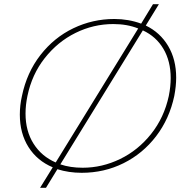

<svg xmlns="http://www.w3.org/2000/svg" viewBox="-20 -804 882 910"><path d="M230 -11Q156 -42 115 -107Q74 -172 74 -261Q74 -305 84 -349Q107 -460 171.5 -543Q236 -626 327.5 -670Q419 -714 522 -714Q589 -714 649 -692L705 -784H733L671 -683Q739 -650 777 -586Q815 -522 815 -436Q815 -396 806 -349Q783 -241 720 -158.5Q657 -76 565.5 -30.5Q474 15 367 15Q306 15 252 -2L198 86H170ZM635 -669Q583 -690 517 -690Q423 -690 338 -648Q253 -606 192 -528.5Q131 -451 110 -349Q101 -306 101 -266Q101 -183 139 -123Q177 -63 244 -34ZM780 -349Q789 -394 789 -434Q789 -514 754.5 -572.5Q720 -631 657 -660L266 -25Q313 -9 372 -9Q464 -9 549.5 -50.5Q635 -92 696.5 -169.5Q758 -247 780 -349Z"/></svg>

Font: Prompt Thin
Style: Italic
Weight: 250
Italic angle: -12°
Designer: Katatrad Team
Foundry: CadsonDemak
Version: Version 1.001